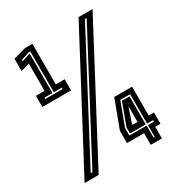

<svg xmlns="http://www.w3.org/2000/svg" viewBox="-168 -808 846 916"><g transform="rotate(-30 255.0 -350.0)"><path d="M37.5 -415V-476.5H85V-627L37.5 -613V-681L106.5 -700H147V-476.5H195.5V-415ZM68 -441H164V-448.5H120V-674H113.5L65.5 -658.5V-651L112.5 -666.5V-448.5H68ZM30.5 0 401.5 -700H478.5L108 0ZM79.5 -26.5H89L432.5 -676.5H423ZM395 0V-64H301V-132L358.5 -285H456.5V-126H485.5V-64H456.5V0ZM368 -126H395V-218H396.5L368 -132.5ZM424 -23H430.5V-88.5H463.5V-96.5H430.5V-258.5H376.5L329 -131V-89.5H424ZM336.5 -96.5V-130L381 -251H423V-96.5Z"/></g></svg>

Font: Tourney Thin
Style: Regular
Weight: 100
Designer: Tyler Finck
Foundry: Etcetera Type Co
Version: Version 1.015